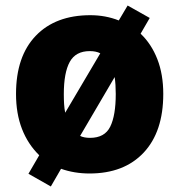

<svg xmlns="http://www.w3.org/2000/svg" viewBox="-20 -669 650 695"><path d="M571 -329Q571 -192 500 -116.5Q429 -41 304 -41Q249 -41 201 -58L164 6L83 -40L122 -107Q81 -147 59.5 -202.5Q38 -258 38 -329Q38 -465 109.5 -539.5Q181 -614 307 -614Q362 -614 410 -595L442 -649L522 -604L489 -547Q528 -510 549.5 -455Q571 -400 571 -329ZM211 -328Q211 -309 212 -292.5Q213 -276 216 -261L343 -476Q328 -484 305 -484Q254 -484 232.5 -445Q211 -406 211 -328ZM399 -329Q399 -346 398 -361.5Q397 -377 395 -390L270 -177Q284 -170 306 -170Q359 -170 379 -210.5Q399 -251 399 -329Z"/></svg>

Font: Noto Sans Tamil UI SemiCondensed Black
Style: Regular
Weight: 900
Width: 4
Designer: Jelle Bosma - Monotype Design Team
Foundry: Monotype Imaging Inc.
Version: Version 2.004; ttfautohint (v1.8.4.7-5d5b)